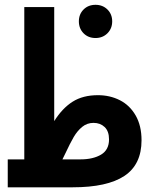

<svg xmlns="http://www.w3.org/2000/svg" viewBox="-20 -798 640 818"><path d="M13 -119H83.5V-768H211V-282Q245.5 -337 289.5 -364.8Q333.5 -392.5 397 -392.5Q448.5 -392.5 490.8 -371Q533 -349.5 558 -306Q583 -262.5 583 -200.5Q583 -97 510 -48.5Q437 0 289.5 0H13ZM444.5 -204Q444.5 -239 425.8 -256.8Q407 -274.5 378.5 -274.5Q351 -274.5 330.2 -257.5Q309.5 -240.5 294.2 -214.5Q279 -188.5 258 -143.5L246 -119H323Q376.5 -119 410.5 -139.2Q444.5 -159.5 444.5 -204ZM316 -707Q316 -737.5 336 -757.5Q356 -777.5 387 -777.5Q417.5 -777.5 437.8 -757.5Q458 -737.5 458 -707Q458 -676.5 437.8 -656.2Q417.5 -636 387 -636Q356 -636 336 -656.2Q316 -676.5 316 -707Z"/></svg>

Font: JuliaMono ExtraBold
Style: Regular
Weight: 800
Monospace: yes
Designer: cormullion
Foundry: corm
Version: Version 0.055; ttfautohint (v1.8.4)